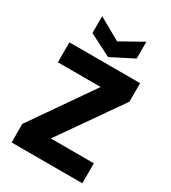

<svg xmlns="http://www.w3.org/2000/svg" viewBox="-222 -1052 1040 1166"><g transform="rotate(30 298.0 -469.5)"><path d="M244 -140H546V0H50V-130L350 -562H50V-702H546V-572ZM453 -821 298 -742 143 -821V-939L298 -852L453 -939Z"/></g></svg>

Font: Poppins A&M
Style: Bold-A&M
Weight: 700
Designer: Ninad Kale (Devanagari), Jonny Pinhorn (Latin)
Foundry: Indian Type Foundry
Version: 4.004